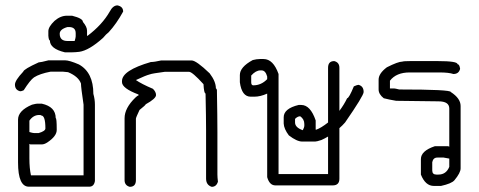

<svg xmlns="http://www.w3.org/2000/svg" viewBox="-20 -704 1814 727"><path d="M163.6 -475.6H226.1Q242.7 -475.6 278.8 -460Q333.5 -429.7 333.5 -348.6Q339.4 -328.1 339.4 -307.6V-18.6Q335.9 2.9 317.9 2.9H89.4Q48.3 2.9 48.3 -88.9V-251Q48.3 -285.2 101.1 -307.6Q116.7 -311.5 120.6 -311.5H138.2Q190.9 -299.8 190.9 -256.8Q194.8 -256.8 194.8 -213.9V-211.9Q194.8 -188.5 159.7 -165Q147.9 -157.2 138.2 -157.2H95.2L91.3 -159.2V-104.5Q91.3 -66.9 97.2 -40H296.4V-307.6Q286.6 -373.5 286.6 -387.7Q277.3 -414.1 237.8 -430.7L218.3 -432.6H171.4Q130.4 -424.8 108.9 -411.1Q94.2 -400.9 69.8 -362.3Q62 -358.4 56.2 -358.4Q36.6 -363.3 36.6 -383.8Q36.6 -399.4 67.9 -432.6Q70.3 -442.4 126.5 -467.8Q133.8 -467.8 163.6 -475.6ZM91.3 -247.1V-204.1Q104 -200.2 108.9 -200.2H126.5Q151.9 -207.5 151.9 -217.8Q151.9 -266.6 136.2 -266.6Q136.2 -268.6 128.4 -268.6Q106 -268.6 91.3 -247.1Z M424.8 -683.6Q446.3 -679.2 446.3 -660.2Q420.9 -613.8 391.6 -582Q381.8 -574.7 370.1 -560.5Q317.4 -513.2 280.3 -507.8Q263.7 -505.9 252.9 -505.9H225.6Q168.9 -519.5 168.9 -550.8Q164.6 -550.8 163.1 -568.4V-585.9Q163.1 -602.5 186.5 -625Q209 -644.5 233.4 -644.5H252.9Q293.9 -634.3 293.9 -621.1Q309.6 -602.5 309.6 -587.9V-568.4H311.5Q367.2 -610.4 395.5 -660.2Q407.7 -683.6 424.8 -683.6ZM206.1 -576.2Q206.1 -548.8 235.4 -548.8H262.7Q266.6 -561.5 266.6 -566.4V-578.1Q266.6 -601.6 241.2 -601.6H235.4Q206.1 -593.3 206.1 -576.2Z M590.3 -475.1H705.6Q723.1 -475.1 773.9 -426.3Q797.4 -395.5 797.4 -369.6Q798.8 -369.6 801.3 -363.8Q803.2 -262.2 803.2 -203.6V-43.5Q803.2 -32.7 805.2 -16.1Q799.3 3.4 781.7 3.4Q760.3 -3.4 760.3 -27.8V-209.5Q760.3 -259.8 758.3 -350.1Q752.4 -350.1 750.5 -385.3Q708 -432.1 695.8 -432.1H604Q555.7 -425.8 547.4 -422.4Q531.7 -418.5 494.6 -400.9Q515.6 -386.2 559.1 -367.7Q570.8 -356 570.8 -344.2Q570.8 -330.6 531.7 -309.1Q531.7 -306.2 508.3 -287.6Q494.6 -258.8 494.6 -254.4V-22Q494.6 3.4 471.2 3.4Q451.7 -2 451.7 -22V-256.3Q451.7 -294.9 492.7 -334.5Q500.5 -342.3 504.4 -342.3V-346.2Q441.9 -369.6 441.9 -393.1V-397Q441.9 -437.5 551.3 -469.2Q564.5 -469.2 590.3 -475.1Z M1097.2 -253.9V-240.2Q1097.2 -221.2 1126.5 -210.9Q1132.3 -222.7 1132.3 -226.6V-234.4Q1132.3 -252.9 1116.7 -263.7Q1106.9 -263.7 1097.2 -253.9ZM931.2 -392.6Q931.2 -380.9 939 -380.9Q969.2 -380.9 991.7 -404.3V-414.1Q985.4 -437.5 970.2 -437.5H966.3Q948.7 -437.5 931.2 -418ZM1265.1 -284.2Q1282.7 -307.6 1294.4 -332Q1301.3 -332 1319.8 -377Q1333 -382.8 1337.4 -382.8Q1356.9 -377.9 1356.9 -355.5Q1356.9 -341.8 1286.6 -240.2Q1276.4 -228.5 1265.1 -218.8V-27.3Q1265.1 -2 1239.7 -2H1022.9Q1000.5 -2 991.7 -33.2V-349.6Q965.8 -337.9 942.9 -337.9H929.2Q895.5 -337.9 888.2 -392.6V-419.9Q888.2 -450.2 937 -476.6Q951.7 -480.5 964.4 -480.5H978Q1014.6 -480.5 1034.7 -423.8V-44.9H1222.2V-187Q1210 -179.7 1196.8 -173.8Q1179.2 -168 1173.3 -168H1124.5Q1104 -168 1073.7 -191.4Q1055.2 -215.8 1054.2 -236.3V-259.8Q1054.2 -293 1110.8 -306.6H1120.6Q1155.3 -306.6 1175.3 -248V-212.9H1177.2Q1195.3 -219.2 1222.2 -240.2V-447.3Q1222.2 -472.7 1245.6 -472.7Q1265.1 -467.8 1265.1 -447.3Z M1532.7 -472.7H1638.2Q1712.4 -472.7 1712.4 -460.9Q1719.7 -460.9 1722.2 -443.4Q1717.3 -423.8 1696.8 -423.8Q1679.2 -429.7 1644 -429.7H1530.8Q1480.5 -429.7 1456.5 -398.4V-369.1H1472.2Q1476.1 -369.1 1491.7 -365.2Q1687 -365.2 1687 -355.5Q1724.1 -331.5 1724.1 -302.7V-66.4Q1724.1 -49.8 1700.7 -21.5Q1689.9 -8.8 1649.9 0H1622.6Q1590.8 0 1573.7 -43V-101.6Q1573.7 -132.8 1626.5 -150.4H1677.2L1681.2 -148.4V-293Q1681.2 -320.3 1640.1 -320.3Q1617.7 -320.3 1480 -322.3Q1453.6 -326.7 1433.1 -332Q1413.6 -347.2 1413.6 -365.2V-402.3Q1413.6 -425.8 1444.8 -449.2Q1487.3 -470.7 1503.4 -470.7Q1508.8 -472.7 1532.7 -472.7ZM1616.7 -89.8V-58.6Q1616.7 -43 1632.3 -43H1640.1Q1669.4 -43 1681.2 -72.3V-103.5Q1678.7 -103.5 1659.7 -107.4H1636.2Q1620.1 -107.4 1616.7 -89.8Z"/></svg>

Font: CEF Fonts CJK
Style: Regular
Weight: 400
Designer: PartyBoss (派对大魔王)
Version: Release 2.25